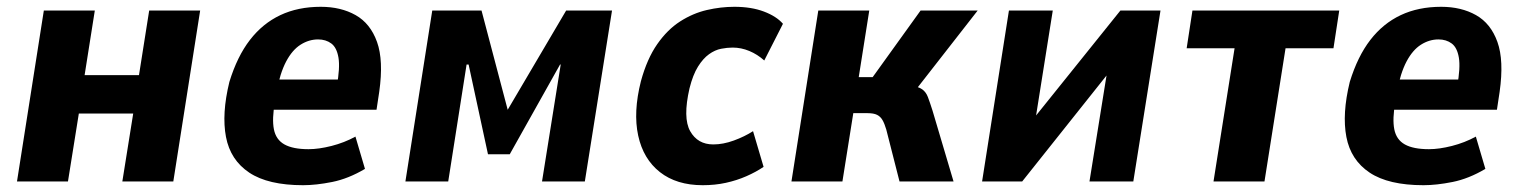

<svg xmlns="http://www.w3.org/2000/svg" viewBox="-20 -534 4480 565"><path d="M30 0 109 -503H259L229 -313H389L419 -503H569L490 0H340L372 -200H212L180 0Z M872 11Q769 11 713.5 -26Q658 -63 645 -131Q632 -199 655 -293Q678 -368 715.5 -416.5Q753 -465 805 -489.5Q857 -514 924 -514Q983 -514 1026.5 -489.5Q1070 -465 1089.5 -410.5Q1109 -356 1096 -264L1088 -211H765L779 -300H987L971 -280Q981 -335 976 -364.5Q971 -394 955 -406Q939 -418 916 -418Q889 -418 864.5 -402.5Q840 -387 822 -353Q804 -319 793 -261L789 -234Q780 -184 786 -153.5Q792 -123 817 -109Q842 -95 888 -95Q918 -95 955.5 -104.5Q993 -114 1026 -132L1054 -37Q1005 -8 957.5 1.5Q910 11 872 11Z M1173 0 1252 -503H1397L1474 -211L1646 -503H1781L1701 0H1575L1630 -344H1628L1480 -80H1416L1359 -344H1353L1299 0Z M2048 11Q1971 11 1922 -27.5Q1873 -66 1858 -135Q1843 -204 1866 -295Q1884 -361 1914 -404Q1944 -447 1981.5 -471Q2019 -495 2060 -504.5Q2101 -514 2141 -514Q2191 -514 2228 -500Q2265 -486 2284 -464L2229 -356Q2209 -374 2185 -384Q2161 -394 2136 -394Q2120 -394 2102 -390.5Q2084 -387 2066.5 -374.5Q2049 -362 2034 -338Q2019 -314 2009 -274Q1989 -187 2011 -148Q2033 -109 2079 -109Q2108 -109 2139.5 -120.5Q2171 -132 2196 -148L2227 -43Q2205 -28 2176.5 -15.5Q2148 -3 2116 4Q2084 11 2048 11Z M2309 0 2388 -503H2538L2507 -307H2548L2689 -503H2857L2658 -248L2656 -284Q2683 -279 2694 -271Q2705 -263 2710.5 -248.5Q2716 -234 2724 -209L2786 0H2627L2588 -153Q2583 -170 2577 -180.5Q2571 -191 2561 -196Q2551 -201 2533 -201H2491L2459 0Z M2870 0 2949 -503H3078L3023 -157H2999L3277 -503H3395L3315 0H3186L3242 -348H3265L2988 0Z M3551 0 3613 -392H3472L3489 -503H3921L3904 -392H3763L3701 0Z M4169 11Q4066 11 4010.5 -26Q3955 -63 3942 -131Q3929 -199 3952 -293Q3975 -368 4012.5 -416.5Q4050 -465 4102 -489.5Q4154 -514 4221 -514Q4280 -514 4323.5 -489.5Q4367 -465 4386.5 -410.5Q4406 -356 4393 -264L4385 -211H4062L4076 -300H4284L4268 -280Q4278 -335 4273 -364.5Q4268 -394 4252 -406Q4236 -418 4213 -418Q4186 -418 4161.5 -402.5Q4137 -387 4119 -353Q4101 -319 4090 -261L4086 -234Q4077 -184 4083 -153.5Q4089 -123 4114 -109Q4139 -95 4185 -95Q4215 -95 4252.5 -104.5Q4290 -114 4323 -132L4351 -37Q4302 -8 4254.5 1.5Q4207 11 4169 11Z"/></svg>

Font: Nunito Sans 7pt Condensed ExtraBold
Style: Italic
Weight: 800
Width: 3
Italic angle: -9°
Designer: Vernon Adams
Foundry: Vernon Adams
Version: Version 3.101;gftools[0.9.27]